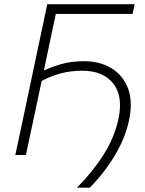

<svg xmlns="http://www.w3.org/2000/svg" viewBox="-20 -733 688 908"><path d="M344 154.5Q418.5 79.5 469.8 -1.5Q521 -82.5 540 -169.5Q547.5 -204.5 547.5 -235Q547.5 -297 515.5 -338Q467.5 -398.5 370 -398.5Q314 -398.5 266.5 -385.8Q219 -373 177 -350L153 -236.5Q139 -171.5 127 -115.5Q115 -59.5 102.5 0H52.5Q65 -59.5 77 -115.5Q89 -171.5 103 -237.5L152.5 -472.5Q167 -540 179 -596.5Q191 -653 203.5 -713H617L607 -667H244Q233.5 -618.5 223.5 -571Q213.5 -523.5 202 -469L187.5 -399.5Q218.5 -414.5 266.8 -429Q315 -443.5 378.5 -443.5Q452 -443.5 506.8 -410.5Q561.5 -377.5 585.5 -315Q598.5 -280 598.5 -237.5Q598.5 -203 590 -163Q577.5 -103.5 549 -45.8Q520.5 12 482.5 63.2Q444.5 114.5 404.5 154.5Z"/></svg>

Font: Heraclito ExtraLight
Style: Italic
Weight: 200
Italic angle: -12°
Designer: Kostas Bartsokas (font) & Cristiano Sobral (main changes)
Foundry: Kostas Bartsokas (font) & Cristiano Sobral (main changes)
Version: Version 1.00;July 8, 2020;FontCreator 13.0.0.2655 64-bit